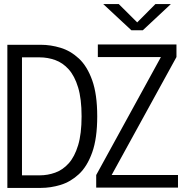

<svg xmlns="http://www.w3.org/2000/svg" viewBox="-20 -919 890 939"><path d="M485 -899H561L651 -809.5L740 -899H815.5L678.5 -771H622.5ZM450.5 -1.5V-63L767 -640H458.5V-701.5H843V-640L526 -63H850.5V-1.5ZM16 0V-700H179.5Q228 -700 276.5 -685.2Q325 -670.5 365.8 -632.8Q406.5 -595 431 -526.2Q455.5 -457.5 455.5 -350Q455.5 -242.5 431 -173.8Q406.5 -105 365.8 -67.2Q325 -29.5 276.5 -14.8Q228 0 179.5 0ZM87.5 -61.5H174Q213.5 -61.5 250.2 -74.8Q287 -88 316 -120.2Q345 -152.5 362 -208.5Q379 -264.5 379 -350Q379 -435.5 362 -491.5Q345 -547.5 316 -579.8Q287 -612 250.2 -625.2Q213.5 -638.5 174 -638.5H87.5Z"/></svg>

Font: Trispace Light
Style: Regular
Weight: 300
Designer: Tyler Finck
Foundry: Etcetera Type Company
Version: Version 1.210; ttfautohint (v1.8.3)